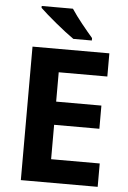

<svg xmlns="http://www.w3.org/2000/svg" viewBox="-61 -978 683 1023"><g transform="rotate(5 280.0 -467.0)"><path d="M287 -934H120V-924C158 -887 252 -809 303 -774H402V-787C370 -824 316 -889 287 -934ZM501 0V-125H241V-309H483V-433H241V-590H501V-714H90V0Z"/></g></svg>

Font: Noto Sans Adlam
Style: Bold
Weight: 700
Designer: Mark Jamra, Neil Patel
Foundry: JamraPatel LLC
Version: Version 3.001